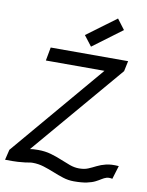

<svg xmlns="http://www.w3.org/2000/svg" viewBox="-149 -1153 996 1297"><g transform="rotate(10 349.0 -504.5)"><path d="M449 63Q411 63 375 51.5Q339 40 303.5 25.5Q268 11 231 -0.5Q194 -12 155 -12Q143 -12 132.5 -10Q122 -8 104.5 -5.5Q87 -3 55 -1Q23 1 -33 0L-16 -71L524 -708H122L139 -800H670L655 -729L120 -100Q130 -102 143.5 -103Q157 -104 176 -104Q224 -104 264 -92.5Q304 -81 338.5 -66.5Q373 -52 405 -40.5Q437 -29 469 -29Q505 -29 531 -40Q557 -51 583.5 -64.5Q610 -78 644.5 -86.5Q679 -95 731 -91L703 1Q679 -4 663 1Q647 6 631.5 16Q616 26 594.5 37Q573 48 538.5 55.5Q504 63 449 63ZM406 -853 352 -923 553 -1072 606 -1002Z"/></g></svg>

Font: Victor Mono Thin
Style: Italic
Weight: 100
Italic angle: -12°
Monospace: yes
Designer: Rune Bjørnerås
Version: Version 1.561;gftools[0.9.30]